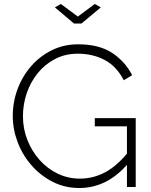

<svg xmlns="http://www.w3.org/2000/svg" viewBox="-20 -937 757 962"><path d="M377 5Q305 5 244 -26Q183 -57 138 -108.5Q93 -160 68.5 -224.5Q44 -289 44 -356Q44 -426 68 -490.5Q92 -555 136 -605.5Q180 -656 240 -685.5Q300 -715 371 -715Q477 -715 542.5 -671.5Q608 -628 642 -560L600 -535Q564 -605 504.5 -636.5Q445 -668 370 -668Q307 -668 256 -641.5Q205 -615 169 -570.5Q133 -526 114 -470Q95 -414 95 -355Q95 -292 117 -236Q139 -180 178 -136Q217 -92 269 -67Q321 -42 380 -42Q449 -42 510 -75.5Q571 -109 627 -181V-124Q521 5 377 5ZM616 -304H455V-345H660V0H616ZM285 -917 370 -854 455 -917 485 -900 388 -819H351L255 -900Z"/></svg>

Font: Raleway Thin Light
Style: Regular
Weight: 300
Version: Version 4.026